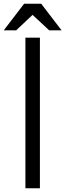

<svg xmlns="http://www.w3.org/2000/svg" viewBox="-31 -970 347 1020"><path d="M296 -809 188 -950H97L-11 -809H55L142 -891L230 -809ZM181 30V-770H104V30Z"/></svg>

Font: LINE Seed JP App_OTF Regular
Style: Regular
Weight: 400
Designer: LY Corporation & Fontrix & Fontworks
Version: Version 1.002